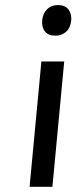

<svg xmlns="http://www.w3.org/2000/svg" viewBox="-20 -720 322 740"><path d="M193 -582.5Q166.5 -582.5 153.5 -598.5Q140.5 -614.5 142.5 -641.5Q145 -667 161 -683.8Q177 -700.5 203.5 -700.5Q230 -700.5 243.2 -684.2Q256.5 -668 254.5 -641.5Q252 -613.5 235.2 -598Q218.5 -582.5 193 -582.5ZM94 0 139.5 -483H227.5L182 0Z"/></svg>

Font: Karla Medium
Style: Italic
Weight: 500
Italic angle: -8°
Designer: Jonathan Pinhorn
Version: Version 2.001